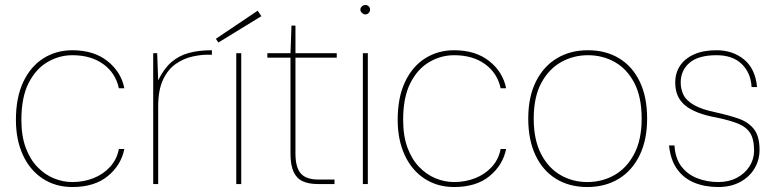

<svg xmlns="http://www.w3.org/2000/svg" viewBox="-20 -740 3126 772"><path d="M271 12Q203 12 151.5 -22Q100 -56 72 -117Q44 -178 44 -258Q44 -348 73.5 -410.5Q103 -473 154.5 -505.5Q206 -538 271 -538Q357 -538 412 -494.5Q467 -451 480 -385H458Q445 -446 395.5 -482Q346 -518 271 -518Q218 -518 171 -490.5Q124 -463 95 -406Q66 -349 66 -258Q66 -193 83.5 -146Q101 -99 130.5 -68.5Q160 -38 196.5 -23Q233 -8 271 -8Q316 -8 355.5 -23.5Q395 -39 422.5 -69Q450 -99 458 -141H480Q467 -76 413.5 -32Q360 12 271 12Z M596 0V-526H612L616 -417Q639 -464 669 -490Q699 -516 739 -527Q779 -538 832 -538V-520H814Q787 -520 753 -512.5Q719 -505 687.5 -483.5Q656 -462 636 -420.5Q616 -379 616 -311V0Z M930 0V-526H950V0ZM858 -569 848 -584 1016 -697 1031 -675Z M1258 0Q1222 0 1197.5 -11Q1173 -22 1160.5 -49Q1148 -76 1148 -122V-508H1055V-526H1148L1152 -637H1168V-526H1334V-508H1168V-122Q1168 -67 1189.5 -42.5Q1211 -18 1261 -18H1325V0Z M1439 0V-526H1459V0ZM1449 -682Q1442 -682 1435.5 -688Q1429 -694 1429 -701Q1429 -709 1435.5 -714.5Q1442 -720 1449 -720Q1457 -720 1462.5 -714.5Q1468 -709 1468 -701Q1468 -694 1462.5 -688Q1457 -682 1449 -682Z M1806 12Q1738 12 1686.5 -22Q1635 -56 1607 -117Q1579 -178 1579 -258Q1579 -348 1608.5 -410.5Q1638 -473 1689.5 -505.5Q1741 -538 1806 -538Q1892 -538 1947 -494.5Q2002 -451 2015 -385H1993Q1980 -446 1930.5 -482Q1881 -518 1806 -518Q1753 -518 1706 -490.5Q1659 -463 1630 -406Q1601 -349 1601 -258Q1601 -193 1618.5 -146Q1636 -99 1665.5 -68.5Q1695 -38 1731.5 -23Q1768 -8 1806 -8Q1851 -8 1890.5 -23.5Q1930 -39 1957.5 -69Q1985 -99 1993 -141H2015Q2002 -76 1948.5 -32Q1895 12 1806 12Z M2341 12Q2270 12 2216.5 -20.5Q2163 -53 2133.5 -115Q2104 -177 2104 -263Q2104 -350 2134.5 -411.5Q2165 -473 2219 -505.5Q2273 -538 2344 -538Q2416 -538 2469.5 -505.5Q2523 -473 2552.5 -411.5Q2582 -350 2582 -263Q2582 -177 2551.5 -115Q2521 -53 2467 -20.5Q2413 12 2341 12ZM2341 -8Q2401 -8 2450.5 -36Q2500 -64 2530 -121Q2560 -178 2560 -263Q2560 -350 2530.5 -406.5Q2501 -463 2452 -490.5Q2403 -518 2344 -518Q2286 -518 2236.5 -490.5Q2187 -463 2156.5 -406.5Q2126 -350 2126 -263Q2126 -178 2155.5 -121Q2185 -64 2234 -36Q2283 -8 2341 -8Z M2868 12Q2814 12 2771.5 -5.5Q2729 -23 2702.5 -60Q2676 -97 2670 -155H2692Q2695 -103 2720 -70.5Q2745 -38 2784.5 -23Q2824 -8 2868 -8Q2910 -8 2942.5 -25Q2975 -42 2993.5 -71Q3012 -100 3012 -134Q3012 -181 2996 -205.5Q2980 -230 2947.5 -243Q2915 -256 2863 -267Q2818 -275 2786 -287.5Q2754 -300 2734 -317Q2714 -334 2704.5 -356.5Q2695 -379 2695 -408Q2695 -447 2714.5 -476Q2734 -505 2771 -521.5Q2808 -538 2861 -538Q2926 -538 2971.5 -501Q3017 -464 3024 -390H3002Q2999 -447 2962.5 -482.5Q2926 -518 2861 -518Q2788 -518 2752.5 -487.5Q2717 -457 2717 -408Q2717 -382 2728 -359Q2739 -336 2770 -318Q2801 -300 2859 -288Q2909 -277 2948.5 -263.5Q2988 -250 3011 -221.5Q3034 -193 3034 -137Q3034 -97 3014 -63Q2994 -29 2956.5 -8.5Q2919 12 2868 12Z"/></svg>

Font: DM Sans 9pt Thin
Style: Regular
Weight: 250
Version: Version 4.004;gftools[0.9.30]